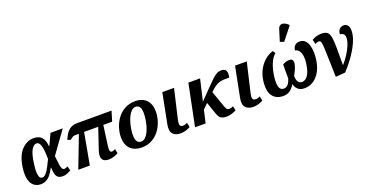

<svg xmlns="http://www.w3.org/2000/svg" viewBox="-35 -1567 4451 2327"><g transform="rotate(-20 2190.5 -403.5)"><path d="M200 10Q152 10 115.5 -17Q79 -44 63.5 -102.5Q48 -161 61 -257Q82 -403 150 -474.5Q218 -546 309 -546Q343 -546 373.5 -532.5Q404 -519 424 -485Q444 -451 449 -389H453L522 -536H680L475 -252Q482 -180 488.5 -140Q495 -100 504.5 -84Q514 -68 532 -68Q541 -68 552 -72Q563 -76 576 -83L591 -25Q569 -13 541.5 -1.5Q514 10 483 10Q452 10 430 -2.5Q408 -15 397 -47Q386 -79 385 -137H380Q358 -95 333.5 -62Q309 -29 277 -9.5Q245 10 200 10ZM246 -60Q271 -60 295.5 -89.5Q320 -119 342.5 -162.5Q365 -206 385 -248Q384 -368 368 -421Q352 -474 317 -474Q281 -474 252 -425Q223 -376 207 -264Q195 -181 198 -137Q201 -93 214 -76.5Q227 -60 246 -60Z M685 0 841 -407H796Q774 -407 762 -400.5Q750 -394 724 -372L684 -386Q720 -472 762.5 -504Q805 -536 862 -536H1309L1270 -407H1156L1121 -151Q1115 -108 1120 -88Q1125 -68 1145 -68Q1151 -68 1162 -71Q1173 -74 1189 -83L1201 -26Q1135 10 1079 10Q951 10 999 -136L1090 -407H908L834 0Z M1501 10Q1414 10 1359.5 -41Q1305 -92 1305 -195Q1305 -251 1324 -312.5Q1343 -374 1381.5 -427Q1420 -480 1479 -513Q1538 -546 1617 -546Q1671 -546 1714.5 -525Q1758 -504 1784 -459Q1810 -414 1810 -342Q1810 -287 1792 -226Q1774 -165 1736 -111.5Q1698 -58 1639.5 -24Q1581 10 1501 10ZM1519 -60Q1549 -60 1572.5 -81.5Q1596 -103 1614 -139Q1632 -175 1643.5 -217Q1655 -259 1660.5 -300Q1666 -341 1666 -373Q1666 -430 1648 -455Q1630 -480 1599 -480Q1570 -480 1546.5 -459Q1523 -438 1505 -403.5Q1487 -369 1475 -328Q1463 -287 1456.5 -245.5Q1450 -204 1450 -170Q1450 -111 1468.5 -85.5Q1487 -60 1519 -60Z M2005 10Q1938 10 1904.5 -27.5Q1871 -65 1888 -151L1964 -536H2115L2026 -154Q2016 -110 2023 -89Q2030 -68 2063 -68Q2090 -68 2118 -83L2130 -25Q2109 -13 2075 -1.5Q2041 10 2005 10Z M2191 0 2300 -536H2451L2386 -258L2527 -403Q2572 -449 2604 -479.5Q2636 -510 2663.5 -525Q2691 -540 2725 -540Q2768 -540 2783.5 -512.5Q2799 -485 2787 -425Q2745 -425 2714 -423.5Q2683 -422 2656 -413.5Q2629 -405 2601 -385.5Q2573 -366 2536 -330L2534 -328L2606 -124Q2616 -98 2625.5 -83Q2635 -68 2659 -68Q2672 -68 2685.5 -72Q2699 -76 2710 -83L2723 -25Q2707 -16 2671.5 -3Q2636 10 2598 10Q2544 10 2519.5 -10.5Q2495 -31 2477 -87L2429 -227L2365 -164L2327 0Z M2943 10Q2876 10 2842.5 -27.5Q2809 -65 2826 -151L2902 -536H3053L2964 -154Q2954 -110 2961 -89Q2968 -68 3001 -68Q3028 -68 3056 -83L3068 -25Q3047 -13 3013 -1.5Q2979 10 2943 10Z M3162 -253Q3172 -325 3204 -384.5Q3236 -444 3284 -486Q3332 -528 3392 -546L3414 -512Q3368 -474 3341 -404.5Q3314 -335 3304 -260Q3291 -168 3304.5 -120Q3318 -72 3365 -72Q3395 -72 3418 -97Q3441 -122 3455 -172Q3454 -223 3454 -272Q3454 -321 3455 -350Q3471 -360 3493.5 -368Q3516 -376 3541 -376Q3601 -376 3587 -305Q3578 -266 3564 -236.5Q3550 -207 3532 -173Q3532 -123 3549.5 -97.5Q3567 -72 3596 -72Q3623 -72 3647.5 -89Q3672 -106 3691.5 -148.5Q3711 -191 3722 -268Q3729 -316 3723.5 -357.5Q3718 -399 3699.5 -427Q3681 -455 3647 -461Q3654 -508 3678.5 -526Q3703 -544 3734 -544Q3778 -544 3804.5 -518Q3831 -492 3843 -450.5Q3855 -409 3856 -361Q3857 -313 3851 -270Q3839 -182 3804 -119.5Q3769 -57 3717 -23.5Q3665 10 3603 10Q3550 10 3519.5 -16.5Q3489 -43 3478 -88Q3448 -38 3412.5 -14Q3377 10 3329 10Q3235 10 3189 -54.5Q3143 -119 3162 -253ZM3560 -603 3510 -621 3558 -774Q3569 -806 3591.5 -813.5Q3614 -821 3640.5 -810Q3667 -799 3689 -776L3688 -764Z M3893 -508Q3919 -525 3952.5 -534Q3986 -543 4014 -543Q4065 -543 4090 -524Q4115 -505 4124 -456.5Q4133 -408 4133 -320.5Q4133 -233 4133 -97H4136Q4174 -139 4208.5 -192Q4243 -245 4265 -298.5Q4287 -352 4287 -393Q4287 -427 4269.5 -442Q4252 -457 4226 -457Q4227 -498 4248 -521.5Q4269 -545 4305 -545Q4334 -545 4354 -523.5Q4374 -502 4374 -454Q4374 -407 4357.5 -356Q4341 -305 4313 -253.5Q4285 -202 4252 -155Q4219 -108 4186.5 -68.5Q4154 -29 4128 -1L4003 9Q3999 -124 3997 -211.5Q3995 -299 3992.5 -350.5Q3990 -402 3986 -426.5Q3982 -451 3974.5 -458Q3967 -465 3954 -465Q3944 -465 3933 -461Q3922 -457 3907 -450Z"/></g></svg>

Font: Noto Serif SemiCondensed
Style: Bold Italic
Weight: 700
Width: 4
Italic angle: -12°
Designer: Monotype Design Team
Foundry: Monotype Imaging Inc.
Version: Version 2.014